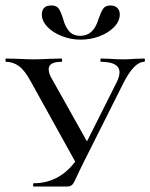

<svg xmlns="http://www.w3.org/2000/svg" viewBox="-24 -682 550 702"><path d="M503 -456Q467 -456 427 -378L280 -85Q264 -53 259 -41Q247 -14 240.5 -7Q234 0 220 0H99Q97 0 97 -6Q97 -12 99 -12Q191 -12 251 -91L88 -385Q67 -424 45.5 -440Q24 -456 -2 -456Q-4 -456 -4 -462Q-4 -468 -2 -468L41 -467Q77 -465 98 -465Q123 -465 159 -467L201 -468Q203 -468 203 -462Q203 -456 201 -456Q154 -456 154 -429Q154 -414 165 -395L294 -165L404 -384Q413 -404 413 -417Q413 -456 345 -456Q343 -456 343 -462Q343 -468 345 -468L377 -467Q403 -465 427 -465Q446 -465 472 -467L503 -468Q506 -468 506 -462Q506 -456 503 -456ZM336 -612Q345 -638 353 -650Q361 -662 380 -662Q396 -662 405 -653Q414 -644 414 -629Q414 -605 393.5 -583.5Q373 -562 340 -549.5Q307 -537 271 -537Q235 -537 202 -550Q169 -563 149 -584Q129 -605 129 -629Q129 -662 164 -662Q183 -662 191 -650Q199 -638 207 -612Q214 -585 228.5 -568Q243 -551 270 -551Q318 -551 336 -612Z"/></svg>

Font: Cormorant SC Medium
Style: Regular
Weight: 500
Designer: Christian Thalmann (Catharsis Fonts)
Version: Version 3.000